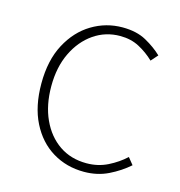

<svg xmlns="http://www.w3.org/2000/svg" viewBox="-88 -619 667 710"><g transform="rotate(15 246.0 -263.5)"><path d="M295 13Q228 13 174.5 -19.5Q121 -52 90 -113.5Q59 -175 59 -262Q59 -351 92 -413Q125 -475 179 -507.5Q233 -540 296 -540Q350 -540 387 -519.5Q424 -499 450 -474L427 -448Q401 -473 369 -490Q337 -507 296 -507Q240 -507 195 -476Q150 -445 123.5 -390Q97 -335 97 -262Q97 -190 122 -135.5Q147 -81 191.5 -50.5Q236 -20 296 -20Q340 -20 377 -38.5Q414 -57 442 -83L463 -57Q430 -28 388 -7.5Q346 13 295 13Z"/></g></svg>

Font: Noto Sans TC
Style: Regular
Weight: 100
Designer: Ryoko NISHIZUKA 西塚涼子 (kana, bopomofo & ideographs); Paul D. Hunt (Latin, Greek & Cyrillic); Sandoll Communications 산돌커뮤니
Foundry: Adobe
Version: Version 2.004;hotconv 1.0.118;makeotfexe 2.5.65603